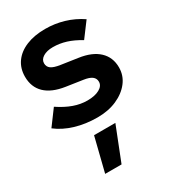

<svg xmlns="http://www.w3.org/2000/svg" viewBox="-198 -625 888 1007"><g transform="rotate(-30 245.5 -122.0)"><path d="M248.8 10Q177.5 10 116.2 -8.4Q54.9 -26.7 9.9 -61.6L77.7 -153.2Q123.5 -122.6 164.8 -108Q206 -93.3 247.2 -93.3Q292.9 -93.3 320.5 -108.7Q348.1 -124 348.1 -149Q348.1 -169.1 332.4 -181.2Q316.7 -193.3 283 -198.1L183.2 -213Q105.3 -224.7 65.2 -263.3Q25.1 -302 25.1 -365Q25.1 -415.6 51.6 -452.5Q78.1 -489.5 126.7 -509.5Q175.3 -529.6 241.8 -529.6Q298.9 -529.6 353.3 -513.6Q407.8 -497.6 455.9 -465L389.7 -376.4Q347 -402.5 307.9 -414.6Q268.7 -426.7 229.2 -426.7Q192.2 -426.7 169.5 -412.6Q146.8 -398.6 146.8 -375.9Q146.8 -354.7 163.1 -343Q179.3 -331.2 217.6 -325.6L317.5 -310.8Q394.6 -300 435.7 -261.4Q476.8 -222.7 476.8 -161.6Q476.8 -112.2 446.9 -73.6Q417.1 -35 365.8 -12.5Q314.6 10 248.8 10ZM134.6 286.2 185.6 81.4H314.6L233.9 286.2Z"/></g></svg>

Font: Red Hat Display
Style: Regular
Weight: 300
Designer: Pentagram, MCKL
Foundry: Pentagram, MCKL
Version: Version 1.023